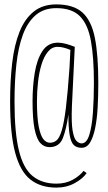

<svg xmlns="http://www.w3.org/2000/svg" viewBox="-20 -730 492 873"><path d="M236 123Q165 123 118.5 86.5Q72 50 49 -35.5Q26 -121 26 -268Q26 -364 35.5 -444.5Q45 -525 68.5 -584.5Q92 -644 133 -677Q174 -710 236 -710Q314 -710 355 -673Q396 -636 411.5 -557Q427 -478 427 -353Q427 -294 424 -241Q421 -188 412.5 -147Q404 -106 389.5 -82Q375 -58 351 -58Q329 -58 316 -70Q303 -82 297 -115Q291 -148 291 -210Q282 -144 266 -102.5Q250 -61 205 -61Q180 -61 163 -80Q146 -99 137 -144.5Q128 -190 128 -270Q128 -338 138 -399Q148 -460 173 -498Q198 -536 243 -536Q259 -536 278.5 -531Q298 -526 320 -517L307 -248Q304 -173 310 -137Q316 -101 327.5 -89.5Q339 -78 351 -78Q374 -78 386 -116.5Q398 -155 402.5 -217.5Q407 -280 407 -353Q407 -468 393.5 -543.5Q380 -619 343.5 -656Q307 -693 236 -693Q179 -693 142 -661Q105 -629 84 -572Q63 -515 54.5 -437.5Q46 -360 46 -268Q46 -127 66 -45.5Q86 36 128.5 70.5Q171 105 236 105Q278 105 309.5 88Q341 71 360 47L374 57Q357 82 320 102.5Q283 123 236 123ZM207 -81Q224 -81 237 -91.5Q250 -102 260.5 -136Q271 -170 279.5 -238.5Q288 -307 296 -422L300 -503Q267 -517 242 -517Q216 -517 198 -495Q180 -473 169 -437.5Q158 -402 153 -358Q148 -314 148 -270Q148 -196 156 -155Q164 -114 177 -97.5Q190 -81 207 -81Z"/></svg>

Font: Georama Condensed Thin
Style: Regular
Weight: 100
Width: 3
Designer: Jean-Baptiste Levee
Foundry: Production Type
Version: Version 1.000